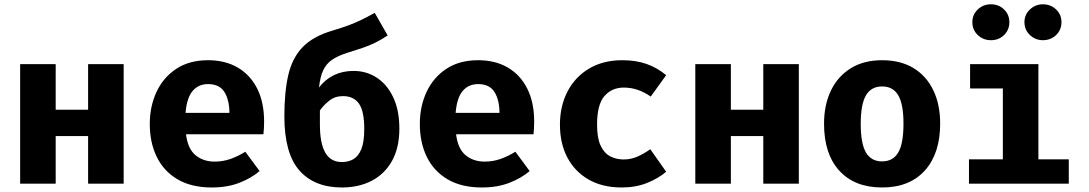

<svg xmlns="http://www.w3.org/2000/svg" viewBox="-20 -837 4963 875"><path d="M381.5 0V-216.9H233.8V0H71.8V-544.6H233.8V-336.9H381.5V-544.6H543.6V0Z M827.7 -225.1Q835.9 -158.5 871.3 -129.5Q906.7 -100.5 958.5 -100.5Q995.9 -100.5 1030.8 -112.8Q1065.6 -125.1 1097.9 -145.6L1163.1 -57.4Q1124.6 -24.6 1070 -3.6Q1015.4 17.4 945.6 17.4Q852.3 17.4 789.2 -19.7Q726.2 -56.9 694.4 -122.1Q662.6 -187.2 662.6 -271.8Q662.6 -352.3 693.3 -418.2Q724.1 -484.1 783.3 -523.3Q842.6 -562.6 928.2 -562.6Q1006.2 -562.6 1063.3 -529.2Q1120.5 -495.9 1152.1 -433.3Q1183.6 -370.8 1183.6 -283.1Q1183.6 -269.2 1182.8 -253.3Q1182.1 -237.4 1180.5 -225.1ZM928.2 -453.8Q884.6 -453.8 857.9 -422.6Q831.3 -391.3 825.6 -322.6H1025.6Q1025.1 -382.1 1002.6 -417.9Q980 -453.8 928.2 -453.8Z M1687.7 -778.5 1746.7 -675.4Q1717.4 -655.9 1690.3 -642.6Q1663.1 -629.2 1632.3 -618.7Q1601.5 -608.2 1561.5 -595.9Q1519.5 -582.6 1493.1 -564.4Q1466.7 -546.2 1452.8 -516.4Q1439 -486.7 1433.8 -438.5Q1492.8 -513.8 1591.3 -513.8Q1650.3 -513.8 1697.4 -482.8Q1744.6 -451.8 1772.3 -393.1Q1800 -334.4 1800 -251.3Q1800 -163.1 1766.2 -103.1Q1732.3 -43.1 1673.3 -12.8Q1614.4 17.4 1538.5 17.4Q1412.3 17.4 1344.1 -60.5Q1275.9 -138.5 1275.9 -307.2Q1275.9 -420 1294.4 -497.4Q1312.8 -574.9 1360.3 -623.3Q1407.7 -671.8 1494.9 -697.4Q1537.9 -710.3 1568.2 -721.5Q1598.5 -732.8 1626.2 -746.2Q1653.8 -759.5 1687.7 -778.5ZM1437.9 -268.7Q1437.9 -184.6 1462.3 -141.5Q1486.7 -98.5 1538.5 -98.5Q1567.2 -98.5 1590 -111.3Q1612.8 -124.1 1626.4 -156.7Q1640 -189.2 1640 -249.2Q1640 -331.8 1615.4 -365.4Q1590.8 -399 1543.1 -399Q1506.7 -399 1480.8 -378.5Q1454.9 -357.9 1437.9 -333.8Z M2058.5 -225.1Q2066.7 -158.5 2102.1 -129.5Q2137.4 -100.5 2189.2 -100.5Q2226.7 -100.5 2261.5 -112.8Q2296.4 -125.1 2328.7 -145.6L2393.8 -57.4Q2355.4 -24.6 2300.8 -3.6Q2246.2 17.4 2176.4 17.4Q2083.1 17.4 2020 -19.7Q1956.9 -56.9 1925.1 -122.1Q1893.3 -187.2 1893.3 -271.8Q1893.3 -352.3 1924.1 -418.2Q1954.9 -484.1 2014.1 -523.3Q2073.3 -562.6 2159 -562.6Q2236.9 -562.6 2294.1 -529.2Q2351.3 -495.9 2382.8 -433.3Q2414.4 -370.8 2414.4 -283.1Q2414.4 -269.2 2413.6 -253.3Q2412.8 -237.4 2411.3 -225.1ZM2159 -453.8Q2115.4 -453.8 2088.7 -422.6Q2062.1 -391.3 2056.4 -322.6H2256.4Q2255.9 -382.1 2233.3 -417.9Q2210.8 -453.8 2159 -453.8Z M2822.1 -110.3Q2855.4 -110.3 2884.9 -123.3Q2914.4 -136.4 2943.6 -156.9L3015.9 -54.4Q2980 -23.6 2928.5 -3.1Q2876.9 17.4 2813.3 17.4Q2725.6 17.4 2662.6 -18.7Q2599.5 -54.9 2565.6 -119.2Q2531.8 -183.6 2531.8 -268.7Q2531.8 -353.8 2566.4 -420.3Q2601 -486.7 2664.9 -524.6Q2728.7 -562.6 2816.4 -562.6Q2878.5 -562.6 2926.9 -545.4Q2975.4 -528.2 3015.9 -494.4L2945.6 -396.9Q2917.9 -416.4 2887.2 -427.2Q2856.4 -437.9 2823.1 -437.9Q2768.2 -437.9 2734.6 -399.2Q2701 -360.5 2701 -268.7Q2701 -208.7 2716.9 -174.1Q2732.8 -139.5 2760.3 -124.9Q2787.7 -110.3 2822.1 -110.3Z M3458.5 0V-216.9H3310.8V0H3148.7V-544.6H3310.8V-336.9H3458.5V-544.6H3620.5V0Z M4000 -562.6Q4084.1 -562.6 4143.1 -526.7Q4202.1 -490.8 4233.3 -425.9Q4264.6 -361 4264.6 -273.8Q4264.6 -137.4 4194.9 -60Q4125.1 17.4 4000 17.4Q3874.9 17.4 3805.1 -59Q3735.4 -135.4 3735.4 -272.8Q3735.4 -359.5 3766.9 -424.6Q3798.5 -489.7 3857.7 -526.2Q3916.9 -562.6 4000 -562.6ZM4000 -443.1Q3950.3 -443.1 3926.4 -402.3Q3902.6 -361.5 3902.6 -272.8Q3902.6 -182.6 3926.4 -142.1Q3950.3 -101.5 4000 -101.5Q4049.7 -101.5 4073.6 -142.1Q4097.4 -182.6 4097.4 -273.8Q4097.4 -362.1 4073.6 -402.6Q4049.7 -443.1 4000 -443.1Z M4712.3 -544.6V-110.8H4850.8V0H4395.9V-110.8H4550.3V-433.8H4401V-544.6ZM4495.9 -653.8Q4460.5 -653.8 4435.9 -677.4Q4411.3 -701 4411.3 -735.9Q4411.3 -770.3 4435.9 -793.8Q4460.5 -817.4 4495.9 -817.4Q4531.8 -817.4 4555.9 -793.8Q4580 -770.3 4580 -735.9Q4580 -701 4555.9 -677.4Q4531.8 -653.8 4495.9 -653.8ZM4732.8 -653.8Q4698.5 -653.8 4673.6 -677.4Q4648.7 -701 4648.7 -735.9Q4648.7 -770.3 4673.6 -793.8Q4698.5 -817.4 4732.8 -817.4Q4768.7 -817.4 4793.1 -793.8Q4817.4 -770.3 4817.4 -735.9Q4817.4 -701 4793.1 -677.4Q4768.7 -653.8 4732.8 -653.8Z"/></svg>

Font: FiraCode Nerd Font
Style: Bold
Weight: 700
Designer: Carrois Corporate, Edenspiekermann AG, Nikita Prokopov
Foundry: Carrois Corporate, Edenspiekermann AG, Nikita Prokopov
Version: Version 6.002;Nerd Fonts 2.1.0